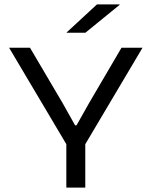

<svg xmlns="http://www.w3.org/2000/svg" viewBox="-20 -857 692 877"><path d="M288.5 -189 21.5 -639H117L265.5 -387L323 -284.5H329.5L387 -386.5L535 -639H631L364 -189ZM283 0V-267H369.5V0ZM423 -837H526.5V-835L370 -707.5H284.5V-709Z"/></svg>

Font: Anek Gujarati SemiExpanded
Style: Regular
Weight: 400
Width: 6
Designer: Mrunmayee Ghaisas (Gujarati), Yesha Goshar (Latin)
Foundry: Ek Type
Version: Version 1.003